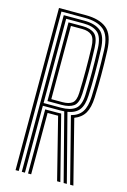

<svg xmlns="http://www.w3.org/2000/svg" viewBox="-122 -858 606 915"><g transform="rotate(15 181.0 -400.0)"><path d="M51.2 0V-800H183.5Q250.2 -800 286.6 -771.2Q323 -742.5 326 -662.5Q328.5 -595.8 328.4 -540.8Q328.2 -485.8 326 -431.5Q324 -382 307.8 -354.2Q291.5 -326.5 257 -313.2L336.5 0H320.5L238.2 -321.5Q274.8 -331 291.8 -357Q308.8 -383 310.8 -432Q312.8 -485.8 312.9 -541.9Q313 -598 310.8 -662Q308 -734.2 275.5 -760.4Q243 -786.5 183.5 -786.5H66.8V0ZM82 0V-772.8H183.5Q236.2 -772.8 264.5 -749.6Q292.8 -726.5 295.2 -661.2Q297.5 -599.8 297.6 -542.8Q297.8 -485.8 295.2 -432.8Q293.2 -385.8 275.4 -362.4Q257.5 -339 218.2 -332.2L304.2 0H288.5L202.8 -330.8Q193.8 -330 183 -330H97.5V0ZM97.5 -343.5H183Q229 -343.5 253.4 -361.9Q277.8 -380.2 280 -433Q282 -486.2 282.1 -542.4Q282.2 -598.5 280 -661Q277.8 -719.2 253.1 -739.2Q228.5 -759.2 183.5 -759.2H97.5ZM112.8 -357.2V-745.5H183.5Q221 -745.5 241.8 -728.6Q262.5 -711.8 264.5 -660.5Q266.8 -600.8 266.8 -544.2Q266.8 -487.8 264.5 -433.8Q262.5 -387.2 241.8 -372.2Q221 -357.2 183 -357.2ZM128.2 -370.8H183Q214.8 -370.8 231.2 -383.2Q247.8 -395.8 249.2 -434.2Q253 -544 249.2 -659.8Q247.8 -703.2 231.1 -717.6Q214.5 -732 183.5 -732H128.2ZM112.8 0V-316.2H167.8Q174.2 -316.2 180.1 -316.4Q186 -316.5 191.5 -316.8L272.2 0H256.2L180 -303Q176.2 -302.8 168.2 -302.8H128.2V0Z"/></g></svg>

Font: Big Shoulders Inline Display Medium
Style: Regular
Weight: 500
Designer: Patric King
Foundry: XO Type Co
Version: Version 1.000